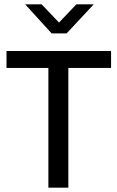

<svg xmlns="http://www.w3.org/2000/svg" viewBox="-20 -865 541 885"><path d="M492 -630V-552H295V0H203V-552H10V-630ZM96 -845H172L252 -761L332 -845H412L287 -711H218Z"/></svg>

Font: Mukta Mahee
Style: Regular
Weight: 400
Designer: Shuchita Grover, Noopur Datye, Girish Dalvi, Yashodeep Gholap
Foundry: Ek Type
Version: Version 2.538;PS 1.000;hotconv 16.6.51;makeotf.lib2.5.65220;